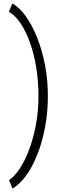

<svg xmlns="http://www.w3.org/2000/svg" viewBox="-20 -838 362 1123"><path d="M53 265 33 216Q67 192 98 144Q129 96 153 30.2Q177 -35.5 191 -113.5Q205 -191.5 205 -276Q205 -361.5 192.2 -441Q179.5 -520.5 156 -587Q132.5 -653.5 101 -700.8Q69.5 -748 32 -769L52 -818Q92 -796.5 129.2 -745.2Q166.5 -694 196 -621Q225.5 -548 242.8 -459.8Q260 -371.5 260 -276Q260 -179.5 243.2 -92Q226.5 -4.5 197.5 67.8Q168.5 140 131.2 190.8Q94 241.5 53 265Z"/></svg>

Font: Junction Light
Style: Regular
Weight: 300
Designer: Caroline Hadilaksono
Foundry: Caroline Hadilaksono, Tyler Finck, The League of Moveable Type
Version: Version 2.000; ttfautohint (v1.8.3)